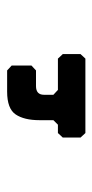

<svg xmlns="http://www.w3.org/2000/svg" viewBox="123 -552 265 552"><g transform="rotate(-90 256.0 -276.5)"><path d="M149 -164 136 -178V-229L149 -243H173L186 -256V-296Q186 -340 202.5 -364.5Q219 -389 268 -389H329L343 -376V-319L329 -306H284Q259 -306 259 -283V-256L273 -243H363L376 -229V-178L363 -164Z"/></g></svg>

Font: Hasubi Mono
Style: Regular
Weight: 400
Designer: Eli Heuer
Foundry: Eli Heuer
Version: Version 1.000